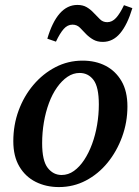

<svg xmlns="http://www.w3.org/2000/svg" viewBox="-20 -745 564 779"><path d="M219 14Q167 14 125 -7Q83 -28 58.5 -69.5Q34 -111 34 -172Q34 -238 55.5 -296.5Q77 -355 115.5 -400.5Q154 -446 205 -472.5Q256 -499 315 -499Q368 -499 408.5 -478Q449 -457 473 -416Q497 -375 497 -313Q497 -249 475.5 -190Q454 -131 416.5 -85Q379 -39 328.5 -12.5Q278 14 219 14ZM230 -35Q257 -35 280 -51.5Q303 -68 321.5 -96Q340 -124 353.5 -160.5Q367 -197 374 -238.5Q381 -280 381 -321Q381 -392 359.5 -420.5Q338 -449 303 -449Q277 -449 254 -433.5Q231 -418 211.5 -390.5Q192 -363 178.5 -326.5Q165 -290 158 -248.5Q151 -207 151 -164Q151 -93 173.5 -64Q196 -35 230 -35ZM172 -588Q192 -656 222.5 -690.5Q253 -725 294 -725Q316 -725 331.5 -716Q347 -707 359 -694Q373 -680 385 -667.5Q397 -655 415 -655Q435 -655 451 -672.5Q467 -690 483 -724L517 -712Q497 -645 467.5 -610Q438 -575 397 -575Q375 -575 359 -584Q343 -593 330 -606Q317 -620 304.5 -632.5Q292 -645 274 -645Q254 -645 238.5 -627.5Q223 -610 207 -576Z"/></svg>

Font: Source Serif 4 18pt SemiBold
Style: Italic
Weight: 600
Italic angle: -12°
Designer: Frank Grießhammer
Foundry: Adobe Systems Incorporated
Version: Version 4.004;hotconv 1.0.116;makeotfexe 2.5.65601